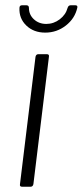

<svg xmlns="http://www.w3.org/2000/svg" viewBox="-20 -710 314 730"><path d="M56 -10 115 -494Q117 -504 126 -504H158Q168 -504 166 -494L107 -10Q105 0 96 0H64Q54 0 56 -10ZM54 -680Q54 -690 64 -690H80Q90 -690 90 -680Q90 -654 109 -636.5Q128 -619 156 -619Q184 -619 207 -636.5Q230 -654 237 -680Q240 -690 249 -690H266Q276 -690 274 -681Q265 -640 230.5 -613Q196 -586 152 -586Q108 -586 80 -613Q52 -640 54 -680Z"/></svg>

Font: Barlow Light
Style: Italic
Weight: 300
Italic angle: -7°
Designer: Jeremy Tribby
Foundry: Tribby Type
Version: Version 1.408